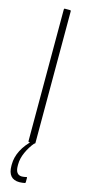

<svg xmlns="http://www.w3.org/2000/svg" viewBox="-132 -685 419 910"><g transform="rotate(15 77.5 -230.0)"><path d="M65 0Q61 0 61 -5V-650Q61 -655 65 -655H90Q95 -655 95 -650V-5Q95 0 90 0ZM69 195Q41 195 27 178.5Q13 162 13 130V123Q13 88 30.5 53.5Q48 19 82 -12L90 -5L91 -1Q70 24 56 55Q42 86 42 115V122Q42 144 50 155Q58 166 74 166Q79 166 84.5 165Q90 164 95 163Q99 161 99 166V187Q99 191 96 192Q90 193 83.5 194Q77 195 69 195Z"/></g></svg>

Font: Sofia Sans Extra Condensed ExtraLight
Style: Regular
Weight: 250
Designer: Botio Nikoltchev, Ani Petrova
Foundry: lettersoup
Version: Version 4.101